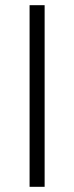

<svg xmlns="http://www.w3.org/2000/svg" viewBox="-20 -720 286 740"><path d="M94 0H152V-700H94Z"/></svg>

Font: Uncut Sans Light
Style: Regular
Weight: 300
Designer: Kasper Nordkvist
Foundry: UNCUT.wtf
Version: Version 1.304;Glyphs 3.2 (3246)